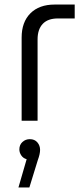

<svg xmlns="http://www.w3.org/2000/svg" viewBox="-20 -530 361 843"><path d="M75 0V-365Q75 -433 113.5 -471.5Q152 -510 220 -510H308V-449H234Q190 -449 167.5 -425Q145 -401 145 -357V0ZM61 293 97 169Q82 165 73.5 152.5Q65 140 65 126Q65 106 78.5 93.5Q92 81 111 81Q132 81 144 95Q156 109 156 128Q156 146 146 173L109 293Z"/></svg>

Font: MuseoModerno Light
Style: Regular
Weight: 300
Designer: Pablo Cosgaya, Héctor Gatti, Marcela Romero, and the Authors of The MuseoModerno Project.
Foundry: Omnibus-Type Team
Version: Version 1.001